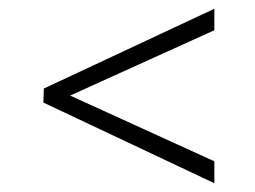

<svg xmlns="http://www.w3.org/2000/svg" viewBox="-20 -552 582 438"><path d="M469 -184V-134L79 -318L80 -350L469 -532V-483L140 -334Z"/></svg>

Font: Ibarra Real Nova Medium
Style: Regular
Weight: 500
Designer: Jose Maria Ribagorda & Octavio Pardo
Foundry: Jose Maria Ribagorda
Version: Version 2.000